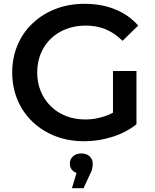

<svg xmlns="http://www.w3.org/2000/svg" viewBox="-20 -730 812 1006"><path d="M421 10Q339 10 270.5 -16.5Q202 -43 151 -91.5Q100 -140 72 -206Q44 -272 44 -350Q44 -428 72 -494Q100 -560 151.5 -608.5Q203 -657 272 -683.5Q341 -710 423 -710Q512 -710 583.5 -681Q655 -652 704 -596L622 -516Q581 -557 533.5 -576.5Q486 -596 429 -596Q374 -596 327 -578Q280 -560 246 -527Q212 -494 193.5 -449Q175 -404 175 -350Q175 -297 193.5 -252Q212 -207 246 -173.5Q280 -140 326 -122Q372 -104 428 -104Q480 -104 529 -121Q551 -128 572 -140V-358H695V-79Q640 -35 567.5 -12.5Q495 10 421 10ZM357 256 381 176Q370 173 362 165Q346 151 346 128Q346 104 362.5 89Q379 74 406 74Q434 74 450 89.5Q466 105 466 128Q466 139 463 153.5Q460 168 450 186L418 256Z"/></svg>

Font: Montserrat Thin SemiBold
Style: Regular
Weight: 600
Version: Version 9.000